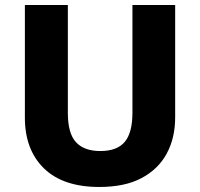

<svg xmlns="http://www.w3.org/2000/svg" viewBox="-20 -734 796 764"><path d="M677 -267Q677 -185 643.5 -123Q610 -61 543.5 -25.5Q477 10 375 10Q231 10 155 -64Q79 -138 79 -266V-714H250V-285Q250 -203 282.5 -168Q315 -133 379 -133Q446 -133 476.5 -169.5Q507 -206 507 -286V-714H677Z"/></svg>

Font: Noto Sans Bengali ExtraBold
Style: Regular
Weight: 800
Designer: Jelle Bosma - Monotype Design Team
Foundry: Monotype Imaging Inc.
Version: Version 2.003; ttfautohint (v1.8.4.7-5d5b)